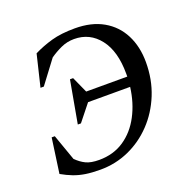

<svg xmlns="http://www.w3.org/2000/svg" viewBox="-122 -791 920 922"><g transform="rotate(-20 338.5 -330.0)"><path d="M265 -448 302 -366H512Q512 -373 512 -381Q512 -496 462.5 -559.5Q413 -623 333 -623Q297 -623 265.5 -608.5Q234 -594 207 -575L119 -458H102L141 -620Q185 -642 234.5 -656Q284 -670 354 -670Q439 -670 498.5 -636Q558 -602 589 -541Q620 -480 620 -401Q620 -312 589.5 -237Q559 -162 506 -106.5Q453 -51 384.5 -20.5Q316 10 239 10Q195 10 163 5Q131 0 103.5 -10.5Q76 -21 46 -38L71 -216H87L134 -83Q157 -60 182 -48Q207 -36 249 -36Q322 -36 376.5 -72.5Q431 -109 464.5 -172.5Q498 -236 508 -315H293L226 -231H210L249 -448Z"/></g></svg>

Font: Spectral SC Medium
Style: Italic
Weight: 500
Italic angle: -10°
Designer: Jean-Baptiste Levee
Foundry: Production Type
Version: Version 2.001